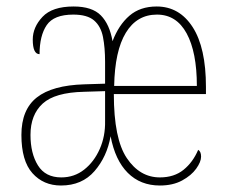

<svg xmlns="http://www.w3.org/2000/svg" viewBox="-20 -562 701 592"><path d="M168 10Q114 10 80 -28Q46 -66 46 -146Q46 -224 93.5 -261.5Q141 -299 240 -302L304 -304V-371Q304 -415 297.5 -448Q291 -481 270 -499Q249 -517 206 -517Q146 -517 124 -484.5Q102 -452 102 -395Q81 -395 81 -440Q81 -478 111 -510Q141 -542 207 -542Q264 -542 291 -514.5Q318 -487 327 -435Q346 -485 379 -513.5Q412 -542 463 -542Q533 -542 574 -478.5Q615 -415 615 -294V-272H331Q331 -134 371 -74.5Q411 -15 473 -15Q517 -15 546 -38.5Q575 -62 591 -100Q600 -95 600 -79Q600 -63 585 -42Q570 -21 541.5 -5.5Q513 10 473 10Q413 10 374 -29Q335 -68 321 -142Q310 -79 271.5 -34.5Q233 10 168 10ZM587 -297Q587 -401 555.5 -459Q524 -517 464 -517Q402 -517 368 -461Q334 -405 332 -297ZM169 -15Q209 -15 239.5 -39Q270 -63 287.5 -102.5Q305 -142 304 -189V-281L239 -279Q149 -277 111.5 -242.5Q74 -208 74 -146Q74 -89 97 -52Q120 -15 169 -15Z"/></svg>

Font: Noto Serif Thai Condensed Thin
Style: Regular
Weight: 100
Width: 3
Designer: Monotype Design Team
Foundry: Monotype Imaging Inc.
Version: Version 2.001; ttfautohint (v1.8.4.7-5d5b)